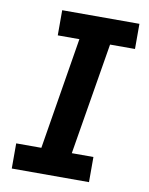

<svg xmlns="http://www.w3.org/2000/svg" viewBox="-83 -796 666 857"><g transform="rotate(10 250.0 -367.5)"><path d="M30 0V-114H144L227 -621H129V-735H479V-621H366L282 -114H380V0Z"/></g></svg>

Font: Iosevka SS04 Heavy
Style: Italic
Weight: 900
Italic angle: -9°
Monospace: yes
Designer: Belleve Invis
Foundry: Belleve Invis
Version: Version 19.0.0; ttfautohint (v1.8.4)